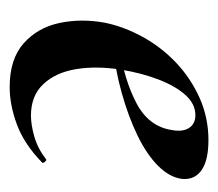

<svg xmlns="http://www.w3.org/2000/svg" viewBox="-47 -392 451 397"><g transform="rotate(90 178.5 -193.5)"><path d="M160 12Q102 12 69.5 -17Q37 -46 27.5 -91Q18 -136 27 -185Q35 -224 56 -262.5Q77 -301 109 -331.5Q141 -362 182 -380.5Q223 -399 270 -399Q311 -399 331.5 -385Q352 -371 350 -345Q347 -319 323 -295Q299 -271 259.5 -252Q220 -233 171.5 -219.5Q123 -206 73 -201L75 -214Q146 -225 194 -250.5Q242 -276 249 -324Q253 -346 244.5 -359Q236 -372 218 -372Q195 -372 176.5 -351.5Q158 -331 144.5 -296Q131 -261 124 -218Q116 -167 123 -125Q130 -83 154 -57.5Q178 -32 219 -32Q238 -32 262.5 -39Q287 -46 309 -63Q311 -65 314.5 -61Q318 -57 316 -55Q278 -18 237.5 -3Q197 12 160 12Z"/></g></svg>

Font: Cormorant Garamond Light
Style: Italic
Weight: 300
Italic angle: -10°
Designer: Christian Thalmann (Catharsis Fonts)
Foundry: Catharsis Fonts
Version: Version 4.001